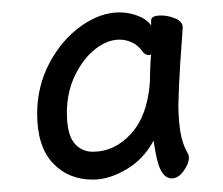

<svg xmlns="http://www.w3.org/2000/svg" viewBox="-20 -763 360 310"><path d="M275 -718V-719Q275 -728 263.5 -733Q252 -738 240 -738Q224 -738 224 -730V-722Q217 -732 202.5 -737.5Q188 -743 173 -743Q142 -743 111 -721Q80 -699 60 -661.5Q40 -624 40 -579Q40 -527 65 -500Q90 -473 130 -473Q156 -473 184 -489.5Q212 -506 228 -536Q233 -500 240 -487.5Q247 -475 257 -475Q268 -475 276.5 -487Q285 -499 285 -508Q285 -512 284 -514Q274 -531 271 -551.5Q268 -572 268 -594Q268 -599 269 -624.5Q270 -650 275 -718ZM224 -675Q223 -667 222.5 -651Q222 -635 222 -630Q218 -576 191.5 -547Q165 -518 130 -518Q111 -518 99.5 -532.5Q88 -547 88 -581Q88 -614 101 -641Q114 -668 133.5 -683.5Q153 -699 173 -699Q183 -699 193 -694.5Q203 -690 210 -680Q214 -674 221 -674Q222 -674 222.5 -674.5Q223 -675 224 -675Z"/></svg>

Font: Klee One
Style: Regular
Weight: 400
Designer: Fontworks Inc.
Foundry: Fontworks Inc.
Version: Version 1.100